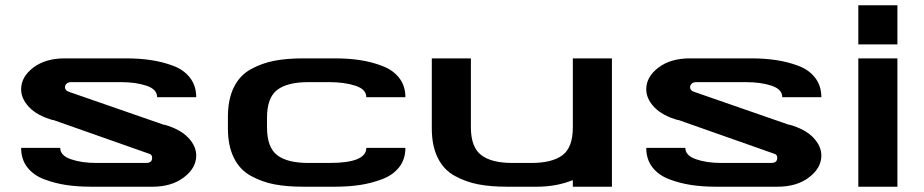

<svg xmlns="http://www.w3.org/2000/svg" viewBox="-20 -707 3498 727"><path d="M547 -124 181 -253V-252Q121 -269 90.5 -301Q60 -333 60 -369Q60 -416 106 -451Q152 -486 225 -486H457Q508 -486 551.5 -479.5Q595 -473 635.5 -458Q676 -443 699.5 -412.5Q723 -382 723 -339H575Q575 -369 534.5 -382.5Q494 -396 438 -396H249Q238 -396 232 -390Q226 -384 226 -377Q226 -364 242 -359L602 -234V-235Q662 -218 692.5 -186Q723 -154 723 -118Q723 -71 676.5 -35.5Q630 0 557 0H325Q274 0 230.5 -6.5Q187 -13 146.5 -28.5Q106 -44 83 -74Q60 -104 60 -147H208Q208 -118 248.5 -104Q289 -90 344 -90H533Q556 -90 556 -109Q556 -121 547 -124Z M991 -225Q991 -149 1029.5 -119.5Q1068 -90 1147 -90H1228Q1367 -90 1367 -147H1515Q1515 -104 1491.5 -74Q1468 -44 1427 -28.5Q1386 -13 1342.5 -6.5Q1299 0 1247 0H1129Q1066 0 1019 -9Q972 -18 930 -41Q888 -64 865.5 -109.5Q843 -155 843 -221V-265Q843 -331 865.5 -376.5Q888 -422 930 -445Q972 -468 1019 -477Q1066 -486 1129 -486H1247Q1299 -486 1342.5 -479.5Q1386 -473 1427 -457.5Q1468 -442 1491.5 -412Q1515 -382 1515 -339H1367Q1367 -369 1325.5 -382.5Q1284 -396 1228 -396H1147Q1068 -396 1029.5 -366.5Q991 -337 991 -261Z M1763 -225Q1763 -150 1802 -120Q1841 -90 1919 -90H1992Q2071 -90 2110 -119.5Q2149 -149 2149 -225V-486H2297V0H2149V-25Q2087 0 2012 0H1901Q1838 0 1791 -9Q1744 -18 1702 -41Q1660 -64 1637.5 -109.5Q1615 -155 1615 -221V-486H1763Z M2914 -124 2548 -253V-252Q2488 -269 2457.5 -301Q2427 -333 2427 -369Q2427 -416 2473 -451Q2519 -486 2592 -486H2824Q2875 -486 2918.5 -479.5Q2962 -473 3002.5 -458Q3043 -443 3066.5 -412.5Q3090 -382 3090 -339H2942Q2942 -369 2901.5 -382.5Q2861 -396 2805 -396H2616Q2605 -396 2599 -390Q2593 -384 2593 -377Q2593 -364 2609 -359L2969 -234V-235Q3029 -218 3059.5 -186Q3090 -154 3090 -118Q3090 -71 3043.5 -35.5Q2997 0 2924 0H2692Q2641 0 2597.5 -6.5Q2554 -13 2513.5 -28.5Q2473 -44 2450 -74Q2427 -104 2427 -147H2575Q2575 -118 2615.5 -104Q2656 -90 2711 -90H2900Q2923 -90 2923 -109Q2923 -121 2914 -124Z M3378 0H3230V-486H3378ZM3378 -687V-539H3230V-687Z"/></svg>

Font: Aneo
Style: Bold
Weight: 700
Designer: Anastasios Pappas
Foundry: Anastasios Pappas
Version: Version 1.000